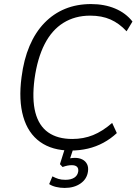

<svg xmlns="http://www.w3.org/2000/svg" viewBox="-20 -733 672 945"><path d="M328 8Q237 8 177.5 -34.5Q118 -77 94.5 -158.5Q71 -240 86 -353Q97 -440 125.5 -507Q154 -574 198.5 -620Q243 -666 300.5 -689.5Q358 -713 428 -713Q494 -713 546.5 -691Q599 -669 632 -627L603 -579Q567 -618 524 -637Q481 -656 424 -656Q349 -656 292 -620.5Q235 -585 199.5 -515.5Q164 -446 150 -345Q137 -245 154 -179.5Q171 -114 217 -81.5Q263 -49 336 -49Q391 -49 438 -68Q485 -87 532 -128L555 -78Q525 -50 489 -30.5Q453 -11 412.5 -1.5Q372 8 328 8ZM298 192Q276 192 255.5 187Q235 182 222 173L238 135Q253 143 267.5 147.5Q282 152 302 152Q329 152 345.5 141.5Q362 131 365 111Q367 96 359 88Q351 80 333 80Q323 80 312.5 82Q302 84 288 89L275 75L305 -20H347L322 56L303 52Q314 48 326 46Q338 44 349 44Q370 44 385.5 52Q401 60 408.5 75Q416 90 413 111Q408 148 376.5 170Q345 192 298 192Z"/></svg>

Font: Nunito Sans 10pt SemiCondensed Light
Style: Italic
Weight: 300
Width: 4
Italic angle: -9°
Designer: Vernon Adams
Foundry: Vernon Adams
Version: Version 3.101;gftools[0.9.27]